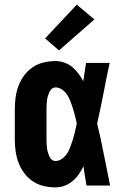

<svg xmlns="http://www.w3.org/2000/svg" viewBox="-20 -802 540 830"><path d="M220 8Q194 8 168.5 2Q143 -4 121.5 -18.5Q100 -33 84.5 -54Q69 -75 60 -99Q51 -123 47.5 -148.5Q44 -174 44 -200V-330Q44 -356 47.5 -381.5Q51 -407 60 -431Q69 -455 84.5 -476Q100 -497 121.5 -511.5Q143 -526 168.5 -532Q194 -538 220 -538Q239 -538 258 -531.5Q277 -525 292 -512.5Q307 -500 319 -484Q331 -468 340 -451Q343 -471 346 -490.5Q349 -510 352 -530H454Q440 -465 427.5 -399.5Q415 -334 400 -268Q416 -202 429 -134.5Q442 -67 456 0H354Q350 -21 347 -41.5Q344 -62 341 -83Q332 -65 320.5 -48.5Q309 -32 293.5 -19Q278 -6 259 1Q240 8 220 8ZM220 -106Q232 -106 243 -112.5Q254 -119 262.5 -128.5Q271 -138 276.5 -149.5Q282 -161 286 -172.5Q290 -184 294 -196Q298 -208 301 -220Q304 -232 306.5 -244Q309 -256 312 -268Q309 -280 306.5 -292Q304 -304 300.5 -315.5Q297 -327 293.5 -338.5Q290 -350 285.5 -361.5Q281 -373 275.5 -383.5Q270 -394 262 -403Q254 -412 243 -418Q232 -424 220 -424Q210 -424 203 -417.5Q196 -411 192.5 -402.5Q189 -394 186.5 -385Q184 -376 183 -367Q182 -358 181.5 -348.5Q181 -339 181 -330V-200Q181 -191 181.5 -181.5Q182 -172 183 -163Q184 -154 186.5 -145Q189 -136 192.5 -127.5Q196 -119 203 -112.5Q210 -106 220 -106ZM235 -584 175 -636 312 -782 388 -718Z"/></svg>

Font: Iosevka Slab Heavy
Style: Regular
Weight: 900
Monospace: yes
Designer: Belleve Invis
Foundry: Belleve Invis
Version: Version 11.1.0; ttfautohint (v1.8.3)